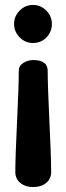

<svg xmlns="http://www.w3.org/2000/svg" viewBox="-20 -751 269 777"><path d="M42 -55Q42 -114 49 -259Q56 -404 56 -464Q56 -485 74.5 -496.5Q93 -508 114 -508Q173 -508 173 -464Q173 -404 180 -259Q187 -114 187 -55Q187 -27 166.5 -10.5Q146 6 114 6Q83 6 62.5 -10.5Q42 -27 42 -55ZM113 -577Q82 -577 59.5 -600Q37 -623 37 -654Q37 -685 59.5 -708Q82 -731 113 -731Q145 -731 167.5 -708Q190 -685 190 -654Q190 -622 168 -599.5Q146 -577 113 -577Z"/></svg>

Font: Dosis
Style: ExtraBold
Weight: 800
Designer: EdgarTolentino, PabloImpallari, IginoMarini
Foundry: EdgarTolentino, PabloImpallari, IginoMarini
Version: Version 1.007